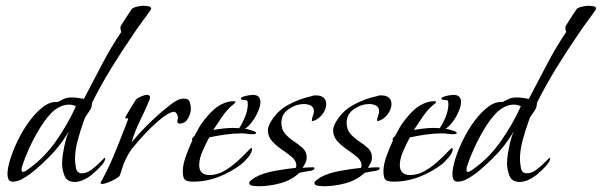

<svg xmlns="http://www.w3.org/2000/svg" viewBox="-20 -625 2094 668"><path d="M240 8Q213 8 204.5 -13.5Q196 -35 196 -57Q196 -71 199.5 -93Q203 -115 208.5 -136Q214 -157 220 -169Q201 -136 175 -105Q165 -93 146.5 -74.5Q128 -56 106 -37Q84 -18 63 -5.5Q42 7 25 7Q13 7 9.5 -1Q6 -9 6 -19Q6 -40 16 -72Q26 -104 43.5 -139.5Q61 -175 83.5 -205Q106 -235 130.5 -253.5Q155 -272 180 -270Q194 -277 204 -281.5Q214 -286 229 -286Q240 -286 251 -284.5Q262 -283 272 -281Q303 -340 334 -399.5Q365 -459 402 -514Q399 -520 399 -528Q399 -533 401 -536Q404 -541 412 -553.5Q420 -566 428 -578Q436 -590 438 -593Q443 -599 457.5 -602Q472 -605 480 -605Q485 -605 495.5 -603.5Q506 -602 506 -595Q506 -592 505 -592Q490 -570 473.5 -548Q457 -526 442 -503Q403 -446 367 -387.5Q331 -329 300 -267Q300 -251 292 -240Q284 -229 276 -216Q274 -212 272.5 -207Q271 -202 269 -197Q259 -169 250 -135.5Q241 -102 241 -71Q241 -58 244.5 -40Q248 -22 265 -22Q282 -22 299.5 -35.5Q317 -49 330 -62.5Q343 -76 345 -76Q346 -76 346 -74Q346 -65 336 -53Q326 -41 314.5 -30.5Q303 -20 297 -15Q285 -6 270 1Q255 8 240 8ZM60 -27Q65 -27 71.5 -31.5Q78 -36 82 -39Q136 -78 176.5 -136.5Q217 -195 244 -255Q234 -261 220 -261Q202 -261 184.5 -251.5Q167 -242 155 -228Q136 -208 116.5 -175.5Q97 -143 81.5 -109Q66 -75 57 -47Q56 -44 55.5 -41Q55 -38 55 -34Q55 -27 60 -27Z M336 15Q329 15 330 10Q356 -36 376 -84.5Q396 -133 415 -182L426 -211Q426 -214 421 -213Q416 -212 416 -216Q416 -218 424 -231.5Q432 -245 441 -259.5Q450 -274 452 -277Q456 -283 470 -289Q484 -295 491 -295Q502 -295 502 -286Q502 -283 501 -280Q500 -277 499 -275Q484 -239 466.5 -203.5Q449 -168 438 -130Q467 -165 501.5 -198.5Q536 -232 572 -260Q582 -268 594.5 -275Q607 -282 620 -282Q636 -282 640 -270.5Q644 -259 644 -247Q644 -231 634 -213Q624 -195 605 -195Q597 -195 597 -201Q597 -206 598 -209.5Q599 -213 599 -217Q599 -222 595 -229Q591 -236 586 -236Q573 -236 551 -220Q529 -204 505.5 -181Q482 -158 463.5 -136.5Q445 -115 437 -105Q426 -89 418 -72.5Q410 -56 405 -39Q403 -33 401 -26.5Q399 -20 397 -15Q395 -10 382 -2.5Q369 5 355.5 10Q342 15 336 15Z M652 7Q630 7 623 0Q616 -7 616 -29Q616 -53 627.5 -84Q639 -115 649 -136Q649 -137 648.5 -137.5Q648 -138 648 -139Q648 -144 651.5 -147Q655 -150 657 -153Q662 -161 666 -169Q670 -177 674 -184Q691 -211 715.5 -236Q740 -261 771 -270Q782 -273 792 -273Q794 -273 796.5 -272.5Q799 -272 799 -270Q799 -267 793.5 -263Q788 -259 786 -257Q770 -244 751.5 -217Q733 -190 722 -173Q745 -177 767.5 -179Q790 -181 812 -179Q823 -195 832.5 -218.5Q842 -242 842 -262Q842 -273 839.5 -275Q837 -277 828 -277Q826 -277 822 -278Q818 -279 818 -282Q818 -286 827 -289Q836 -292 846 -293.5Q856 -295 859 -295Q886 -295 886 -270Q886 -256 877.5 -236.5Q869 -217 856.5 -200.5Q844 -184 832 -177Q835 -177 844.5 -174.5Q854 -172 862.5 -169Q871 -166 871 -162Q871 -159 865 -158.5Q859 -158 857 -158Q848 -158 839 -159.5Q830 -161 821 -161Q793 -161 764.5 -157Q736 -153 708 -147Q698 -129 685.5 -101Q673 -73 673 -51Q673 -16 709 -16Q735 -16 759.5 -30Q784 -44 805 -63Q826 -82 839 -96Q852 -110 854 -110Q857 -110 857 -106Q857 -94 843 -77.5Q829 -61 820 -54Q785 -27 741.5 -10Q698 7 652 7Z M879 23Q875 23 861 21.5Q847 20 847 12Q847 7 854.5 1.5Q862 -4 866 -7Q894 -23 936 -30.5Q978 -38 1009 -41Q1011 -45 1011 -49Q1011 -65 996 -78Q981 -91 961.5 -104Q942 -117 927 -133.5Q912 -150 912 -172Q912 -178 914 -183.5Q916 -189 918 -194Q941 -237 980.5 -259Q1020 -281 1066 -291Q1070 -293 1074 -293Q1078 -293 1082 -293Q1096 -293 1105.5 -285.5Q1115 -278 1115 -263Q1115 -244 1101 -226.5Q1087 -209 1069 -204H1066Q1065 -204 1065 -206Q1065 -214 1068.5 -222Q1072 -230 1072 -238Q1072 -252 1061.5 -257.5Q1051 -263 1038 -263Q1010 -263 984.5 -245.5Q959 -228 959 -198Q959 -174 972.5 -159Q986 -144 1003 -133Q1020 -122 1033.5 -109.5Q1047 -97 1047 -77Q1047 -67 1042.5 -58Q1038 -49 1033 -41Q1042 -42 1050.5 -42.5Q1059 -43 1068 -43Q1074 -43 1074 -40Q1074 -36 1070 -34Q1066 -32 1063 -31Q1053 -30 1043 -28Q1033 -26 1022 -24Q994 2 955.5 12.5Q917 23 879 23Z M1106 23Q1102 23 1088 21.5Q1074 20 1074 12Q1074 7 1081.5 1.5Q1089 -4 1093 -7Q1121 -23 1163 -30.5Q1205 -38 1236 -41Q1238 -45 1238 -49Q1238 -65 1223 -78Q1208 -91 1188.5 -104Q1169 -117 1154 -133.5Q1139 -150 1139 -172Q1139 -178 1141 -183.5Q1143 -189 1145 -194Q1168 -237 1207.5 -259Q1247 -281 1293 -291Q1297 -293 1301 -293Q1305 -293 1309 -293Q1323 -293 1332.5 -285.5Q1342 -278 1342 -263Q1342 -244 1328 -226.5Q1314 -209 1296 -204H1293Q1292 -204 1292 -206Q1292 -214 1295.5 -222Q1299 -230 1299 -238Q1299 -252 1288.5 -257.5Q1278 -263 1265 -263Q1237 -263 1211.5 -245.5Q1186 -228 1186 -198Q1186 -174 1199.5 -159Q1213 -144 1230 -133Q1247 -122 1260.5 -109.5Q1274 -97 1274 -77Q1274 -67 1269.5 -58Q1265 -49 1260 -41Q1269 -42 1277.5 -42.5Q1286 -43 1295 -43Q1301 -43 1301 -40Q1301 -36 1297 -34Q1293 -32 1290 -31Q1280 -30 1270 -28Q1260 -26 1249 -24Q1221 2 1182.5 12.5Q1144 23 1106 23Z M1350 7Q1328 7 1321 0Q1314 -7 1314 -29Q1314 -53 1325.5 -84Q1337 -115 1347 -136Q1347 -137 1346.5 -137.5Q1346 -138 1346 -139Q1346 -144 1349.5 -147Q1353 -150 1355 -153Q1360 -161 1364 -169Q1368 -177 1372 -184Q1389 -211 1413.5 -236Q1438 -261 1469 -270Q1480 -273 1490 -273Q1492 -273 1494.5 -272.5Q1497 -272 1497 -270Q1497 -267 1491.5 -263Q1486 -259 1484 -257Q1468 -244 1449.5 -217Q1431 -190 1420 -173Q1443 -177 1465.5 -179Q1488 -181 1510 -179Q1521 -195 1530.5 -218.5Q1540 -242 1540 -262Q1540 -273 1537.5 -275Q1535 -277 1526 -277Q1524 -277 1520 -278Q1516 -279 1516 -282Q1516 -286 1525 -289Q1534 -292 1544 -293.5Q1554 -295 1557 -295Q1584 -295 1584 -270Q1584 -256 1575.5 -236.5Q1567 -217 1554.5 -200.5Q1542 -184 1530 -177Q1533 -177 1542.5 -174.5Q1552 -172 1560.5 -169Q1569 -166 1569 -162Q1569 -159 1563 -158.5Q1557 -158 1555 -158Q1546 -158 1537 -159.5Q1528 -161 1519 -161Q1491 -161 1462.5 -157Q1434 -153 1406 -147Q1396 -129 1383.5 -101Q1371 -73 1371 -51Q1371 -16 1407 -16Q1433 -16 1457.5 -30Q1482 -44 1503 -63Q1524 -82 1537 -96Q1550 -110 1552 -110Q1555 -110 1555 -106Q1555 -94 1541 -77.5Q1527 -61 1518 -54Q1483 -27 1439.5 -10Q1396 7 1350 7Z M1788 8Q1761 8 1752.5 -13.5Q1744 -35 1744 -57Q1744 -71 1747.5 -93Q1751 -115 1756.5 -136Q1762 -157 1768 -169Q1749 -136 1723 -105Q1713 -93 1694.5 -74.5Q1676 -56 1654 -37Q1632 -18 1611 -5.5Q1590 7 1573 7Q1561 7 1557.5 -1Q1554 -9 1554 -19Q1554 -40 1564 -72Q1574 -104 1591.5 -139.5Q1609 -175 1631.5 -205Q1654 -235 1678.5 -253.5Q1703 -272 1728 -270Q1742 -277 1752 -281.5Q1762 -286 1777 -286Q1788 -286 1799 -284.5Q1810 -283 1820 -281Q1851 -340 1882 -399.5Q1913 -459 1950 -514Q1947 -520 1947 -528Q1947 -533 1949 -536Q1952 -541 1960 -553.5Q1968 -566 1976 -578Q1984 -590 1986 -593Q1991 -599 2005.5 -602Q2020 -605 2028 -605Q2033 -605 2043.5 -603.5Q2054 -602 2054 -595Q2054 -592 2053 -592Q2038 -570 2021.5 -548Q2005 -526 1990 -503Q1951 -446 1915 -387.5Q1879 -329 1848 -267Q1848 -251 1840 -240Q1832 -229 1824 -216Q1822 -212 1820.5 -207Q1819 -202 1817 -197Q1807 -169 1798 -135.5Q1789 -102 1789 -71Q1789 -58 1792.5 -40Q1796 -22 1813 -22Q1830 -22 1847.5 -35.5Q1865 -49 1878 -62.5Q1891 -76 1893 -76Q1894 -76 1894 -74Q1894 -65 1884 -53Q1874 -41 1862.5 -30.5Q1851 -20 1845 -15Q1833 -6 1818 1Q1803 8 1788 8ZM1608 -27Q1613 -27 1619.5 -31.5Q1626 -36 1630 -39Q1684 -78 1724.5 -136.5Q1765 -195 1792 -255Q1782 -261 1768 -261Q1750 -261 1732.5 -251.5Q1715 -242 1703 -228Q1684 -208 1664.5 -175.5Q1645 -143 1629.5 -109Q1614 -75 1605 -47Q1604 -44 1603.5 -41Q1603 -38 1603 -34Q1603 -27 1608 -27Z"/></svg>

Font: Bonheur Royale
Style: Regular
Weight: 400
Designer: Robert E. Leuschke
Foundry: Robert E. Leuschke
Version: Version 1.010; ttfautohint (v1.8.3)